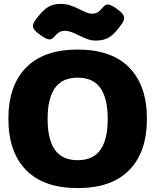

<svg xmlns="http://www.w3.org/2000/svg" viewBox="-20 -949 796 984"><path d="M384 -768Q361 -779 345 -785Q329 -791 313 -791Q295 -791 283.5 -784Q272 -777 256 -759Q246 -747 233 -747Q216 -747 181 -774Q164 -786 156.5 -796Q149 -806 149 -816Q149 -830 162 -847Q193 -890 221 -909.5Q249 -929 289 -929Q318 -929 341.5 -921Q365 -913 392 -899Q415 -888 427 -883.5Q439 -879 453 -879Q470 -879 481 -886Q492 -893 509 -913Q520 -926 532 -926Q549 -926 584 -900Q601 -887 608.5 -877Q616 -867 616 -857Q616 -842 603 -825Q572 -780 543.5 -760.5Q515 -741 472 -741Q450 -741 431 -747.5Q412 -754 384 -768ZM23 -340Q23 -510 113.5 -602.5Q204 -695 378 -695Q552 -695 642.5 -602.5Q733 -510 733 -340Q733 -170 642.5 -77.5Q552 15 378 15Q204 15 113.5 -77.5Q23 -170 23 -340ZM532 -340Q532 -445 494.5 -498Q457 -551 378 -551Q299 -551 261.5 -498Q224 -445 224 -340Q224 -234 261.5 -181Q299 -128 378 -128Q457 -128 494.5 -181Q532 -234 532 -340Z"/></svg>

Font: Mitr SemiBold
Style: Regular
Weight: 600
Designer: Thanarat Vachiruckul
Foundry: Cadson Demak
Version: Version 1.003